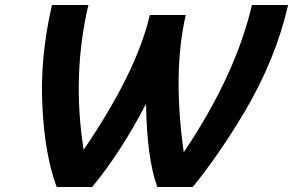

<svg xmlns="http://www.w3.org/2000/svg" viewBox="-20 -749 1174 769"><path d="M349 0H207Q160 -126 150 -319Q139 -515 188 -729H334Q268 -447 315 -149Q528 -462 580 -689H724Q671 -458 716 -139Q924 -449 989 -729H1134Q1084 -511 959 -300Q857 -129 752 0H610Q568 -116 565 -333Q462 -136 349 0Z"/></svg>

Font: Miedinger
Style: Bold-Italic
Weight: 700
Italic angle: -13°
Version: Version 001.000